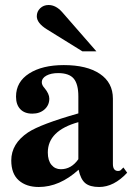

<svg xmlns="http://www.w3.org/2000/svg" viewBox="-20 -733 540 767"><path d="M365 -528H309L167 -616Q127 -641 127 -668Q127 -687 140.5 -700Q154 -713 174 -713Q203 -713 228 -685ZM473 -64 488 -43Q435 14 376 14Q339 14 320.5 -1.5Q302 -17 294 -55Q218 14 135 14Q85 14 55 -12.5Q25 -39 25 -92Q25 -159 92 -204Q142 -237 293 -280V-348Q293 -397 274.5 -419Q256 -441 212 -441Q184 -441 165.5 -431Q147 -421 147 -404Q147 -393 158 -381Q177 -358 177 -339Q177 -313 158 -296Q139 -279 109 -279Q78 -279 61 -297Q44 -315 44 -347Q44 -406 96.5 -439.5Q149 -473 235 -473Q327 -473 379 -438Q431 -403 431 -339V-78Q431 -50 452 -50Q459 -50 463 -54ZM293 -97V-245Q171 -211 171 -124Q171 -92 185.5 -74.5Q200 -57 223 -57Q265 -57 293 -97Z"/></svg>

Font: STIX
Style: Bold
Weight: 700
Designer: MicroPress Inc., with final additions and corrections provided by Coen Hoffman, Elsevier (retired)
Version: Version 1.1.1